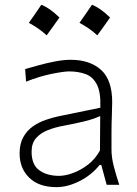

<svg xmlns="http://www.w3.org/2000/svg" viewBox="-20 -768 571 798"><path d="M214.8 9.8Q141.6 9.8 101.6 -29.3Q61.5 -68.4 61.5 -130.4Q61.5 -170.9 76.9 -198.2Q92.3 -225.6 116.7 -242.7Q141.1 -259.8 169.4 -269.5Q197.8 -279.3 223.6 -284.7L397 -320.3Q399.4 -385.3 382.3 -417.5Q365.2 -449.7 335 -460.4Q304.7 -471.2 267.6 -471.2Q245.6 -471.2 195.6 -461.2Q145.5 -451.2 88.4 -428.7L84.5 -481Q107.9 -487.8 140.9 -496.8Q173.8 -505.9 209 -512.7Q244.1 -519.5 273.9 -519.5Q353 -519.5 399.7 -477.8Q446.3 -436 446.3 -343.3Q446.3 -320.8 444.8 -286.1Q443.4 -251.5 443.4 -216.8V-146Q443.4 -114.3 452.6 -78.1Q461.9 -42 475.6 0H423.3L400.9 -82.5H394Q361.3 -41 311.3 -15.6Q261.2 9.8 214.8 9.8ZM225.6 -37.1Q250.5 -37.1 282.7 -48.6Q314.9 -60.1 345.5 -83.5Q376 -106.9 395.5 -142.6L396.5 -285.6Q387.2 -281.2 371.8 -275.6Q356.4 -270 326.7 -262.7Q296.9 -255.4 243.2 -245.1Q208 -238.8 178 -226.8Q147.9 -214.8 129.6 -193.6Q111.3 -172.4 111.3 -137.7Q111.3 -83 143.6 -60.1Q175.8 -37.1 225.6 -37.1ZM362.3 -748.3Q378.5 -741.9 397 -729.3Q415.5 -716.6 437.5 -695.2Q424.7 -676.9 411.5 -658.4Q398.3 -639.8 384.4 -621Q367.7 -636.6 348.7 -649.8Q329.6 -662.9 310.3 -673.1Q323.7 -691.9 336.3 -710.2Q348.9 -728.5 362.3 -748.3ZM151.9 -748.3Q168 -741.9 186.5 -729.3Q205.1 -716.6 227.1 -695.2Q214.2 -676.9 201 -658.4Q187.9 -639.8 173.9 -621Q157.3 -636.6 138.2 -649.8Q119.1 -662.9 99.8 -673.1Q113.2 -691.9 125.9 -710.2Q138.5 -728.5 151.9 -748.3Z"/></svg>

Font: Pinar DS1 Light
Style: Regular
Weight: 300
Designer: Amin Abedi
Version: Version 3.000